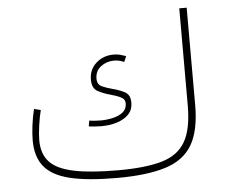

<svg xmlns="http://www.w3.org/2000/svg" viewBox="-48 -689 893 744"><g transform="rotate(-5 398.5 -317.0)"><path d="M335 -205.1Q366.2 -205.1 394.3 -213.4Q422.4 -221.7 440.4 -239.5Q458.5 -257.3 458.5 -286.6Q458.5 -316.9 437.3 -327.9Q416 -338.9 390.6 -345.2Q366.2 -351.6 349.1 -359.6Q332 -367.7 332 -390.1Q332 -419.9 354.2 -437Q376.5 -454.1 405.8 -454.1Q417 -454.1 426.5 -451.7Q436 -449.2 444.8 -445.3L454.1 -467.3Q443.4 -471.2 431.6 -474.4Q419.9 -477.5 405.8 -477.5Q366.2 -477.5 338.1 -452.6Q310.1 -427.7 310.1 -388.2Q310.1 -354 332.3 -342.3Q354.5 -330.6 380.4 -323.7Q399.9 -318.8 418.2 -310.5Q436.5 -302.2 436.5 -285.2Q436.5 -262.7 420.4 -250.2Q404.3 -237.8 380.9 -232.7Q357.4 -227.5 335.4 -227.5Q324.2 -227.5 312.3 -228.3Q300.3 -229 290 -231L286.1 -208.5Q297.4 -207 310.1 -206.1Q322.8 -205.1 335 -205.1ZM385.7 -29.3Q276.9 -29.3 212.2 -43Q147.5 -56.6 118.9 -87.6Q90.3 -118.7 90.3 -171.4Q90.3 -194.8 95 -228Q99.6 -261.2 106.4 -288.1L80.6 -294.4Q73.2 -264.6 69.1 -231.9Q64.9 -199.2 64.9 -173.3Q64.9 -109.9 95.5 -71.8Q126 -33.7 194.8 -16.8Q263.7 0 377.9 0Q495.1 0 566.9 -22.5Q638.7 -44.9 671.4 -100.3Q704.1 -155.8 704.1 -254.9V-633.8H675.3V-254.9Q675.3 -164.6 647.2 -115.5Q619.1 -66.4 555.7 -47.9Q492.2 -29.3 385.7 -29.3Z"/></g></svg>

Font: Estedad-FD-VF Thin
Style: Regular
Weight: 100
Designer: Amin Abedi
Version: Version 5.0